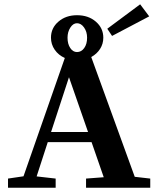

<svg xmlns="http://www.w3.org/2000/svg" viewBox="-20 -881 753 901"><path d="M505.9 -712.4 483.4 -746.1 637.7 -860.8 680.2 -804.2ZM17.6 0V-43L90.3 -53.7L284.2 -608.9Q254.4 -622.1 236.8 -647.5Q219.2 -672.9 219.2 -704.1Q219.2 -749.5 254.2 -779.5Q289.1 -809.6 341.3 -809.6Q395 -809.6 429.9 -779.3Q464.8 -749 464.8 -704.1Q464.8 -675.3 449.7 -651.6Q434.6 -627.9 408.2 -613.3L612.3 -51.3L685.1 -43V0H383.8V-43L466.8 -49.3L409.7 -213.9H204.1L151.9 -53.2L241.2 -43V0ZM341.3 -636.7Q361.8 -636.7 375.2 -655.5Q388.7 -674.3 388.7 -704.1Q388.7 -731.9 374.5 -752Q360.4 -772 341.3 -772Q323.2 -772 310.1 -751.7Q296.9 -731.4 296.9 -704.1Q296.9 -674.8 309.6 -655.8Q322.3 -636.7 341.3 -636.7ZM303.7 -518.6 219.7 -261.7H393.1Z"/></svg>

Font: Elstob 6pt SemiBold
Style: Regular
Weight: 600
Designer: Peter S. Baker
Version: Version 1.015